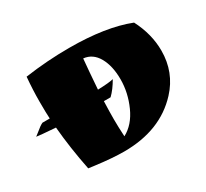

<svg xmlns="http://www.w3.org/2000/svg" viewBox="-115 -696 959 892"><g transform="rotate(-30 365.0 -250.5)"><path d="M339 -523Q534 -523 659 -474Q704 -387 704 -298Q704 -182 627 -99Q515 22 320 22Q258 22 166 10L136 6Q111 -118 101 -233Q18 -239 0 -242Q6 -246 18 -256Q44 -278 58 -284H97Q95 -313 95 -375.5Q95 -438 101 -506Q220 -523 339 -523ZM355 -228Q353 -172 353 -132.5Q353 -93 356 -39Q411 -68 442 -137Q473 -206 473 -277.5Q473 -349 446.5 -396Q420 -443 371 -448Q365 -385 358 -288Q420 -290 442 -296Q418 -254 391 -228Z"/></g></svg>

Font: Ruslan Display
Style: Regular
Weight: 400
Version: Version 1.000